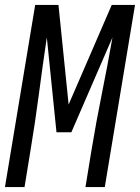

<svg xmlns="http://www.w3.org/2000/svg" viewBox="-28 -755 565 775"><path d="M-8 0 114 -735H208L249 -333L423 -735H517L395 0H317L341 -147Q360 -262 383 -376Q406 -490 426 -604L260 -221H200L161 -604Q144 -490 129 -375.5Q114 -261 95 -147L71 0Z"/></svg>

Font: Iosevka Curly Oblique
Style: Regular
Weight: 400
Italic angle: -9°
Monospace: yes
Designer: Belleve Invis
Foundry: Belleve Invis
Version: Version 11.1.0; ttfautohint (v1.8.3)